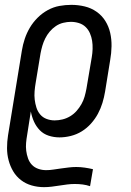

<svg xmlns="http://www.w3.org/2000/svg" viewBox="-20 -558 540 791"><path d="M161 213Q135 213 110.5 206Q86 199 66.5 184Q47 169 34.5 148Q22 127 15.5 102.5Q9 78 9 52Q9 26 13 0L70 -349Q74 -374 82 -398Q90 -422 103 -444Q116 -466 135 -485Q154 -504 177 -516.5Q200 -529 224.5 -533.5Q249 -538 274 -538Q302 -538 329 -531.5Q356 -525 378 -509.5Q400 -494 414 -471.5Q428 -449 434 -422.5Q440 -396 439.5 -367.5Q439 -339 434 -311L413 -181Q409 -157 402 -134Q395 -111 383.5 -89.5Q372 -68 355 -49Q338 -30 317 -17Q296 -4 272 2Q248 8 225 8Q202 8 180.5 1Q159 -6 144 -21.5Q129 -37 120 -57Q111 -77 107 -99L92 -3Q89 14 87.5 30.5Q86 47 88 63Q90 79 95.5 94.5Q101 110 111.5 121Q122 132 137.5 137.5Q153 143 170 143Q185 143 200.5 140.5Q216 138 231.5 136Q247 134 262.5 132Q278 130 294 130Q311 130 328.5 132.5Q346 135 363 139L351 209Q336 204 320.5 202Q305 200 288 200Q272 200 256.5 202Q241 204 225 206.5Q209 209 193 211Q177 213 161 213ZM205 -62Q221 -62 237.5 -66Q254 -70 269 -79Q284 -88 295.5 -101Q307 -114 315.5 -129Q324 -144 328.5 -160Q333 -176 336 -192L358 -322Q361 -339 361.5 -356.5Q362 -374 359.5 -390Q357 -406 350.5 -421Q344 -436 332.5 -447Q321 -458 305 -463Q289 -468 272 -468Q257 -468 240.5 -464Q224 -460 210 -450.5Q196 -441 185 -428Q174 -415 166.5 -400Q159 -385 154.5 -369.5Q150 -354 147 -338L127 -217Q124 -200 122.5 -182Q121 -164 123 -147.5Q125 -131 130 -115Q135 -99 145.5 -86.5Q156 -74 172 -68Q188 -62 205 -62Z"/></svg>

Font: Iosevka Slab Oblique
Style: Regular
Weight: 400
Italic angle: -9°
Monospace: yes
Designer: Belleve Invis
Foundry: Belleve Invis
Version: Version 11.1.1; ttfautohint (v1.8.3)